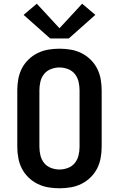

<svg xmlns="http://www.w3.org/2000/svg" viewBox="-20 -1005 640 1033"><path d="M300 8Q270 8 240 3Q210 -2 182.5 -15.5Q155 -29 133 -50.5Q111 -72 97.5 -98.5Q84 -125 78.5 -155Q73 -185 73 -215V-520Q73 -550 78.5 -580Q84 -610 97.5 -636.5Q111 -663 133 -684.5Q155 -706 182.5 -719.5Q210 -733 240 -738Q270 -743 300 -743Q330 -743 360 -738Q390 -733 417.5 -719.5Q445 -706 467 -684.5Q489 -663 502.5 -636.5Q516 -610 521.5 -580Q527 -550 527 -520V-215Q527 -185 521.5 -155Q516 -125 502.5 -98.5Q489 -72 467 -50.5Q445 -29 417.5 -15.5Q390 -2 360 3Q330 8 300 8ZM300 -93Q323 -93 345.5 -101.5Q368 -110 382.5 -128Q397 -146 402.5 -169Q408 -192 408 -215V-520Q408 -543 402.5 -566Q397 -589 382.5 -607Q368 -625 345.5 -633.5Q323 -642 300 -642Q277 -642 254.5 -633.5Q232 -625 217.5 -607Q203 -589 197.5 -566Q192 -543 192 -520V-215Q192 -192 197.5 -169Q203 -146 217.5 -128Q232 -110 254.5 -101.5Q277 -93 300 -93ZM250 -798 107 -925 178 -985 300 -853 422 -985 493 -925 350 -798Z"/></svg>

Font: Iosevka SS04 Extended
Style: Bold
Weight: 700
Width: 7
Monospace: yes
Designer: Belleve Invis
Foundry: Belleve Invis
Version: Version 19.0.0; ttfautohint (v1.8.4)